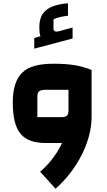

<svg xmlns="http://www.w3.org/2000/svg" viewBox="-20 -873 656 1172"><path d="M260 0Q207 0 168.5 -13.5Q130 -27 105.5 -56.5Q81 -86 69.5 -133.5Q58 -181 58 -248Q58 -311 72.5 -356.5Q87 -402 116 -430Q145 -458 192.5 -471Q240 -484 306 -484Q380 -484 433.5 -475.5Q487 -467 539 -446V-158L462 0ZM319 279 225 175Q263 143 295 102.5Q327 62 350 17.5Q373 -27 385.5 -71.5Q398 -116 398 -158H539Q539 -102 523 -42.5Q507 17 478 74Q449 131 408.5 183.5Q368 236 319 279ZM208 -158H357Q380 -158 389 -167Q398 -176 398 -199V-325H264Q231 -325 219.5 -316.5Q208 -308 208 -283ZM189 -576V-641L227 -652Q223 -663 221.5 -676Q220 -689 220 -706Q220 -759 241.5 -789.5Q263 -820 303 -834.5Q343 -849 395 -853V-777Q370 -774 349.5 -769.5Q329 -765 307 -756L306 -703Q306 -687 314.5 -682.5Q323 -678 343 -683L423 -705V-638Z"/></svg>

Font: Changa ExtraLight
Style: Bold
Weight: 700
Version: Version 3.002; ttfautohint (v1.8.2)